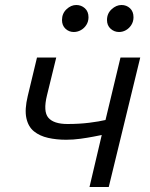

<svg xmlns="http://www.w3.org/2000/svg" viewBox="-20 -748 600 768"><path d="M338 0 387 -208Q377 -206 354 -201.5Q331 -197 302 -193Q273 -189 245 -189Q206 -189 172.5 -196.5Q139 -204 116 -222.5Q93 -241 85.5 -275.5Q78 -310 91 -364L128 -518H205L168 -367Q152 -302 173.5 -277Q195 -252 250 -252Q297 -252 337 -257Q377 -262 402 -268L462 -518H541L415 0ZM275 -620Q256 -620 242 -633Q228 -646 228 -668Q228 -694 246 -711Q264 -728 285 -728Q305 -728 319.5 -715Q334 -702 334 -679Q334 -662 325.5 -648.5Q317 -635 303.5 -627.5Q290 -620 275 -620ZM456 -620Q437 -620 422.5 -633Q408 -646 408 -668Q408 -694 426.5 -711Q445 -728 466 -728Q486 -728 500 -715Q514 -702 514 -679Q514 -662 505.5 -648.5Q497 -635 484 -627.5Q471 -620 456 -620Z"/></svg>

Font: Ubuntu Sans Mono
Style: Italic
Weight: 400
Italic angle: -13.5°
Monospace: yes
Designer: Dalton Maag Ltd
Foundry: Dalton Maag Ltd
Version: Version 1.006